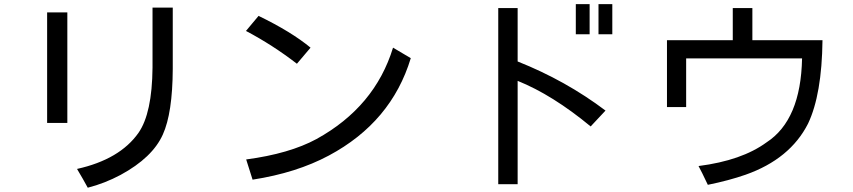

<svg xmlns="http://www.w3.org/2000/svg" viewBox="-20 -834 4040 909"><path d="M298.8 -775.4V-252H203.1V-775.4ZM797.9 -797.9V-507.8Q796.9 -298.8 751 -197.3Q702.1 -87.9 550.8 -5.9Q475.6 34.2 395.5 54.7Q375 16.6 344.7 -34.2Q546.9 -79.1 635.7 -205.1Q700.2 -297.9 702.1 -513.7V-797.9Z M1144.5 -687.5 1204.1 -758.8Q1359.4 -683.6 1450.2 -608.4L1385.7 -532.2Q1270.5 -621.1 1144.5 -687.5ZM1175.8 16.6 1145.5 -79.1Q1350.6 -106.4 1478.5 -175.8Q1754.9 -328.1 1840.8 -608.4L1924.8 -558.6Q1833 -255.9 1537.1 -97.7Q1383.8 -15.6 1175.8 16.6Z M2430.7 -543Q2659.2 -452.1 2846.7 -310.5L2776.4 -235.4Q2595.7 -384.8 2430.7 -451.2V38.1H2338.9V-795.9H2430.7ZM2771.5 -814.5V-671.9H2706.1V-814.5ZM2878.9 -814.5V-671.9H2813.5V-814.5Z M3449.2 -643.6V-795.9H3542V-643.6H3874Q3871.1 -386.7 3805.7 -249Q3720.7 -81.1 3509.8 -6.8Q3431.6 20.5 3331.1 41Q3300.8 -23.4 3287.1 -47.9Q3492.2 -74.2 3609.4 -160.2Q3771.5 -265.6 3777.3 -557.6H3228.5V-327.1H3137.7V-643.6Z"/></svg>

Font: MotoyaLCedar
Style: W3 mono
Weight: 400
Version: Version 1.01